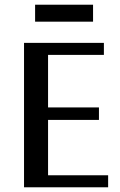

<svg xmlns="http://www.w3.org/2000/svg" viewBox="-20 -795 510 815"><path d="M439 -51V0H82V-613H421V-562H184V-339H400V-286H184V-51ZM375 -775V-703H129V-775Z"/></svg>

Font: Arya
Style: Regular
Weight: 400
Designer: Eduardo Rodriguez Tunni, Modular Infotech
Foundry: Eduardo Rodriguez Tunni, Modular Infotech
Version: Version 1.002